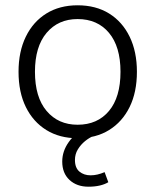

<svg xmlns="http://www.w3.org/2000/svg" viewBox="-20 -514 587 725"><path d="M273 8Q205 8 155 -23Q105 -54 77.5 -110Q50 -166 50 -243Q50 -319 77.5 -375.5Q105 -432 155 -463Q205 -494 273 -494Q342 -494 392 -463Q442 -432 469.5 -375.5Q497 -319 497 -243Q497 -166 469.5 -110Q442 -54 392 -23Q342 8 273 8ZM273 -43Q348 -43 391.5 -95Q435 -147 435 -243Q435 -338 391.5 -390Q348 -442 273 -442Q200 -442 156 -390Q112 -338 112 -243Q112 -147 156 -95Q200 -43 273 -43ZM314 191Q270 191 242.5 165.5Q215 140 215 96Q215 57 239.5 22.5Q264 -12 307 -34L332 0Q317 6 301 19Q285 32 274 50Q263 68 263 90Q263 120 280 134Q297 148 322 148Q335 148 348 145Q361 142 375 136L389 174Q376 182 357 186.5Q338 191 314 191Z"/></svg>

Font: Nunito Sans 12pt Light
Style: Regular
Weight: 300
Designer: Vernon Adams
Foundry: Vernon Adams
Version: Version 3.101;gftools[0.9.27]